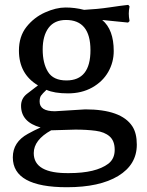

<svg xmlns="http://www.w3.org/2000/svg" viewBox="-20 -537 612 797"><path d="M33.2 116.2Q33.2 52.7 95.7 18.6Q122.1 3.9 148.4 -7.8Q67.4 -30.3 67.4 -97.7Q67.4 -127.9 91.3 -147Q115.2 -166 137.7 -182.6Q58.6 -229.5 58.6 -327.1Q58.6 -385.7 89.8 -425.3Q121.1 -464.8 167 -485.4Q212.9 -505.9 252 -505.9Q291 -505.9 329.1 -496.1Q384.8 -499 434.1 -506.3Q483.4 -513.7 510.7 -516.6H512.7L517.6 -510.7V-508.8Q514.6 -494.1 514.6 -480.5Q514.6 -466.8 517.6 -451.2V-449.2L511.7 -443.4H510.7Q479.5 -446.3 452.6 -449.2Q425.8 -452.1 404.3 -454.1Q452.1 -414.1 452.1 -325.2Q452.1 -278.3 429.2 -238.3Q406.2 -198.2 362.8 -173.8Q319.3 -149.4 262.2 -149.4Q205.1 -149.4 172.9 -164.1Q156.2 -148.4 150.4 -140.1Q144.5 -131.8 144.5 -115.2Q144.5 -75.2 208 -75.2L334 -83Q483.4 -83 529.3 -12.7Q547.9 15.6 547.9 63.5Q547.9 146.5 470.7 193.4Q393.6 240.2 257.8 240.2Q33.2 240.2 33.2 116.2ZM120.1 98.6Q120.1 183.6 266.6 181.6Q377.9 181.6 429.7 142.6Q456.1 122.1 456.1 85Q456.1 47.9 435.1 29.3Q414.1 10.7 377 5.9Q339.8 1 293 1L192.4 3.9Q120.1 43.9 120.1 98.6ZM255.9 -203.1Q355.5 -203.1 355.5 -328.6Q355.5 -454.1 253.9 -454.1Q206.1 -454.1 181.6 -421.4Q157.2 -388.7 157.2 -331.5Q157.2 -274.4 179.2 -238.8Q201.2 -203.1 255.9 -203.1Z"/></svg>

Font: GenEi LateMin P v2
Style: Medium
Weight: 500
Designer: o_tamon (Modified)
Foundry: o_tamon / Adobe Systems Incorporated / FONT 910 / Philipp H. Poll
Version: Version 2.1;Original Version 1.004